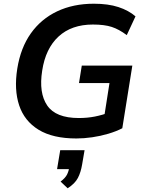

<svg xmlns="http://www.w3.org/2000/svg" viewBox="-20 -735 780 1033"><path d="M391 10Q264 10 187.5 -37Q111 -84 83 -168.5Q55 -253 73 -366Q91 -478 146 -555.5Q201 -633 287.5 -674Q374 -715 485 -715Q562 -715 617 -697Q672 -679 709 -647L662 -546Q621 -577 581.5 -590Q542 -603 480 -603Q365 -603 295 -538.5Q225 -474 207 -355Q188 -235 234 -167.5Q280 -100 404 -100Q450 -100 490.5 -108Q531 -116 574 -132L536 -77L569 -288H405L420 -382H692L638 -45Q605 -28 563 -15.5Q521 -3 476.5 3.5Q432 10 391 10ZM344 278 306 242Q332 222 341 203.5Q350 185 354 160L379 175H287L304 73H435L422 149Q415 192 399 222.5Q383 253 344 278Z"/></svg>

Font: Mulish ExtraLight
Style: Bold Italic
Weight: 700
Italic angle: -9°
Version: Version 3.603